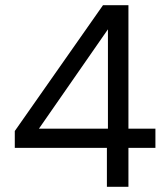

<svg xmlns="http://www.w3.org/2000/svg" viewBox="-20 -720 646 740"><path d="M392 0V-150H37V-215L377 -700H475V-224H579V-150H475V0ZM130 -224H396V-607Z"/></svg>

Font: DVN - DM Sans
Style: Regular
Weight: 400
Designer: Colophon Foundry, Jonny Pinhorn
Foundry: Colophon Foundry
Version: Version 4.004;gftools[0.9.30]